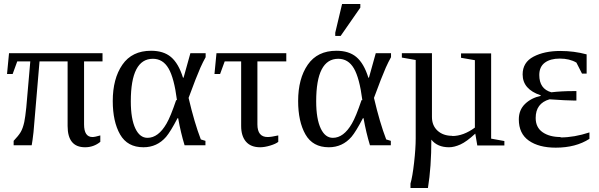

<svg xmlns="http://www.w3.org/2000/svg" viewBox="-20 -724 2986 957"><path d="M480 -17Q447 10 404 10Q317 10 317 -96V-418H177Q151 -107 147 -65Q142 -21 138 0H48V-22Q72 -47 83 -65.5Q94 -84 101 -116Q106 -140 111 -188L131 -418H66L43 -355H15L25 -459H491V-418H399V-104Q399 -41 441 -41Q453 -41 480 -49Z M542 -221V-220Q542 -332 590 -401.5Q638 -471 733 -471Q795 -471 832 -440Q870 -408 892 -337H895L929 -459H1005V-439Q992 -416 979 -387Q959 -342 920 -236Q949 -112 981 -29L1004 -22V0H900Q881 -62 868 -135H865Q830 -68 808 -42Q763 10 695 10Q615 10 578.5 -54Q542 -118 542 -221ZM858 -225H862Q848 -335 820 -383Q792 -431 742 -431Q632 -431 632 -219Q632 -131 655 -83Q677 -37 715 -37Q769 -37 810 -108Q830 -142 858 -225Z M1277 10Q1230 10 1206 -18Q1182 -46 1182 -96V-418H1100L1077 -355H1049L1059 -459H1407V-418H1263V-104Q1263 -41 1314 -41Q1332 -41 1367 -49V-17Q1355 -7 1327 1.5Q1299 10 1277 10Z M1466 -221V-220Q1466 -332 1514 -401.5Q1562 -471 1657 -471Q1719 -471 1756 -440Q1794 -408 1816 -337H1819L1853 -459H1929V-439Q1916 -416 1903 -387Q1883 -342 1844 -236Q1873 -112 1905 -29L1928 -22V0H1824Q1805 -62 1792 -135H1789Q1754 -68 1732 -42Q1687 10 1619 10Q1539 10 1502.5 -54Q1466 -118 1466 -221ZM1782 -225H1786Q1772 -335 1744 -383Q1716 -431 1666 -431Q1556 -431 1556 -219Q1556 -131 1579 -83Q1601 -37 1639 -37Q1693 -37 1734 -108Q1754 -142 1782 -225ZM1651 -545V-561L1685 -704H1776V-686L1678 -545Z M2234 -47V-46Q2290 -46 2347 -88V-424L2278 -436V-458H2428V-33L2494 -21V1H2359L2349 -58Q2306 -18 2275 -4Q2244 10 2218 10Q2160 10 2130 -28Q2130 109 2113 213H2026V191Q2036 157 2044 86.5Q2052 16 2052 -34V-425L1983 -437V-459H2133V-141Q2133 -98 2161 -72.5Q2189 -47 2234 -47Z M2774 -41V-39Q2842 -39 2918 -64V-32Q2850 12 2750 12Q2666 12 2616 -23Q2566 -58 2566 -129Q2566 -176 2597 -206Q2628 -236 2675 -246V-249Q2585 -279 2585 -353Q2585 -413 2639 -441.5Q2693 -470 2773 -470Q2841 -470 2904 -453V-357H2881L2853 -412Q2819 -432 2770 -432Q2723 -432 2695.5 -411.5Q2668 -391 2668 -350Q2668 -281 2728 -264Q2779 -270 2838 -270H2853V-223H2838Q2805 -223 2719 -229Q2650 -209 2650 -136Q2650 -89 2684.5 -65Q2719 -41 2774 -41Z"/></svg>

Font: Libra Serif Modern
Style: Regular
Weight: 400
Designer: Stefan Peev, Context Ltd
Foundry: Stefan Peev, Context Ltd
Version: Version 1.000